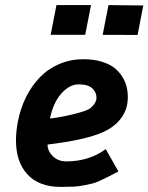

<svg xmlns="http://www.w3.org/2000/svg" viewBox="-20 -732 585 757"><path d="M407.7 -711.9 544.9 -710.4 522.5 -594.2 384.8 -594.7ZM202.6 -711.9H338.9L315.9 -594.7H179.7ZM177.2 -264.6Q225.6 -270.5 275.1 -283.2Q324.7 -295.9 335.4 -304.7Q360.4 -325.2 360.4 -347.2Q360.4 -368.7 343.5 -384Q326.7 -399.4 290.5 -399.4Q253.4 -399.4 221.2 -362.5Q189 -325.7 177.2 -264.6ZM308.6 -498.5Q348.1 -498.5 379.4 -489.3Q410.6 -480 429.7 -465.3Q448.7 -450.7 461.4 -430.7Q474.1 -410.6 479 -390.9Q483.9 -371.1 483.9 -350.1Q483.9 -321.3 476.1 -300.3Q453.6 -240.7 384.3 -210.2Q314.9 -179.7 167.5 -162.1Q167.5 -136.7 188.2 -116.2Q209 -95.7 241.7 -95.7Q331.1 -95.7 397 -144L446.8 -56.2Q416.5 -40 408.2 -35.9Q399.9 -31.7 377.7 -21.2Q355.5 -10.7 344.7 -8.5Q334 -6.3 312.7 -1.7Q291.5 2.9 270 3.9Q248.5 4.9 219.2 4.9Q133.8 4.9 88.4 -44.2Q43 -93.3 43 -178.7Q43 -212.9 50.3 -252Q60.5 -304.7 82.8 -349.4Q105 -394 137.5 -427.5Q169.9 -460.9 213.9 -479.7Q257.8 -498.5 308.6 -498.5Z"/></svg>

Font: Fantasque Sans Mono
Style: Bold Italic
Weight: 700
Italic angle: -11°
Monospace: yes
Designer: Jany Belluz
Version: Version 1.7.1